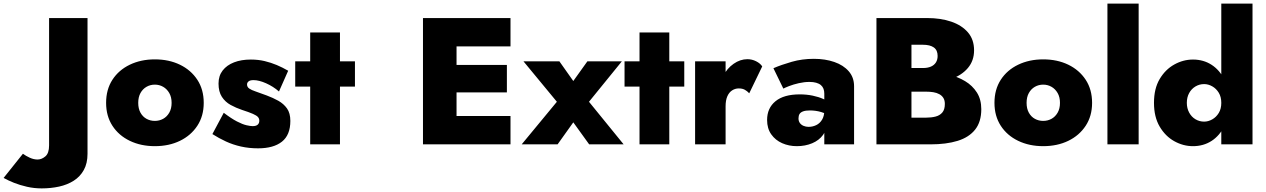

<svg xmlns="http://www.w3.org/2000/svg" viewBox="-200 -800 7015 1064"><path d="M-73 52 -180 186Q-155 200 -122.5 213Q-90 226 -50.5 235Q-11 244 31 244Q82 244 127.5 234Q173 224 208.5 201.5Q244 179 264.5 142Q285 105 285 52V-700H72V6Q72 49 51.5 66.5Q31 84 8 84Q-13 84 -35 74Q-57 64 -73 52Z M388 -230Q388 -157 423 -103Q458 -49 519.5 -19.5Q581 10 658 10Q736 10 797 -19.5Q858 -49 893.5 -103Q929 -157 929 -230Q929 -304 893.5 -358Q858 -412 797 -441.5Q736 -471 658 -471Q581 -471 519.5 -441.5Q458 -412 423 -358Q388 -304 388 -230ZM566 -230Q566 -262 578.5 -284.5Q591 -307 612 -319Q633 -331 658 -331Q683 -331 704 -319Q725 -307 738 -284.5Q751 -262 751 -230Q751 -198 738 -175.5Q725 -153 704 -141.5Q683 -130 658 -130Q633 -130 612 -141.5Q591 -153 578.5 -175.5Q566 -198 566 -230Z M1040 -175 977 -57Q1013 -34 1052 -16Q1091 2 1135.5 12Q1180 22 1230 22Q1316 22 1362.5 -15Q1409 -52 1409 -130Q1409 -173 1390.5 -199Q1372 -225 1342.5 -241.5Q1313 -258 1278 -271Q1241 -285 1217 -293Q1193 -301 1181 -309.5Q1169 -318 1169 -332Q1169 -342 1177.5 -349Q1186 -356 1205 -356Q1235 -356 1274.5 -338.5Q1314 -321 1346 -293L1397 -408Q1366 -426 1334 -439.5Q1302 -453 1266.5 -461.5Q1231 -470 1190 -470Q1137 -470 1097 -454.5Q1057 -439 1034 -409.5Q1011 -380 1011 -337Q1011 -292 1029.5 -263.5Q1048 -235 1078 -218.5Q1108 -202 1141 -191Q1181 -178 1201.5 -169Q1222 -160 1229.5 -151.5Q1237 -143 1237 -131Q1237 -117 1228 -109Q1219 -101 1200 -101Q1188 -101 1166 -106Q1144 -111 1113 -127Q1082 -143 1040 -175Z M1436 -460V-320H1767V-460ZM1519 -620V0H1684V-620Z M2276 0H2629V-157H2276ZM2276 -543H2629V-700H2276ZM2276 -288H2609V-440H2276ZM2144 -700V0H2330V-700Z M3055 -460 2977 -351 2900 -460H2701L2886 -236L2691 0H2890L2977 -122L3065 0H3256L3064 -236L3246 -460Z M3261 -460V-320H3592V-460ZM3344 -620V0H3509V-620Z M3821 -460H3652V0H3821ZM3952 -283 4024 -432Q4013 -449 3990 -460.5Q3967 -472 3942 -472Q3902 -472 3865.5 -446.5Q3829 -421 3807 -378Q3785 -335 3785 -280L3821 -211Q3821 -244 3830.5 -266Q3840 -288 3857 -299Q3874 -310 3894 -310Q3914 -310 3927.5 -302.5Q3941 -295 3952 -283Z M4225 -144Q4225 -159 4231 -168.5Q4237 -178 4251 -183Q4265 -188 4288 -188Q4321 -188 4351 -179Q4381 -170 4401 -153V-226Q4388 -240 4362.5 -251.5Q4337 -263 4303.5 -270Q4270 -277 4232 -277Q4144 -277 4097.5 -239Q4051 -201 4051 -135Q4051 -88 4074 -55.5Q4097 -23 4134.5 -6.5Q4172 10 4216 10Q4262 10 4300.5 -6Q4339 -22 4361.5 -53Q4384 -84 4384 -128L4368 -188Q4368 -157 4355.5 -136.5Q4343 -116 4323 -106.5Q4303 -97 4281 -97Q4266 -97 4253 -102.5Q4240 -108 4232.5 -118.5Q4225 -129 4225 -144ZM4141 -309Q4150 -314 4173 -323Q4196 -332 4226.5 -339Q4257 -346 4286 -346Q4307 -346 4323 -341.5Q4339 -337 4349 -328.5Q4359 -320 4363.5 -308Q4368 -296 4368 -281V0H4533V-322Q4533 -371 4503.5 -405Q4474 -439 4423.5 -456.5Q4373 -474 4310 -474Q4245 -474 4187.5 -457.5Q4130 -441 4086 -422Z M4801 -342H4938Q5013 -342 5071.5 -362.5Q5130 -383 5164 -423.5Q5198 -464 5198 -521Q5198 -581 5164 -620.5Q5130 -660 5071.5 -680Q5013 -700 4938 -700H4657V0H4956Q5044 0 5107 -19.5Q5170 -39 5204 -82Q5238 -125 5238 -195Q5238 -249 5213.5 -287.5Q5189 -326 5148 -350.5Q5107 -375 5057 -386.5Q5007 -398 4956 -398H4801V-292H4932Q4954 -292 4972.5 -289Q4991 -286 5005.5 -278Q5020 -270 5028 -257Q5036 -244 5036 -224Q5036 -193 5022 -176.5Q5008 -160 4984.5 -154Q4961 -148 4932 -148H4851V-552H4914Q4954 -552 4975 -537Q4996 -522 4996 -490Q4996 -469 4986.5 -454Q4977 -439 4959 -431Q4941 -423 4914 -423H4801Z M5311 -230Q5311 -157 5346 -103Q5381 -49 5442.5 -19.5Q5504 10 5581 10Q5659 10 5720 -19.5Q5781 -49 5816.5 -103Q5852 -157 5852 -230Q5852 -304 5816.5 -358Q5781 -412 5720 -441.5Q5659 -471 5581 -471Q5504 -471 5442.5 -441.5Q5381 -412 5346 -358Q5311 -304 5311 -230ZM5489 -230Q5489 -262 5501.5 -284.5Q5514 -307 5535 -319Q5556 -331 5581 -331Q5606 -331 5627 -319Q5648 -307 5661 -284.5Q5674 -262 5674 -230Q5674 -198 5661 -175.5Q5648 -153 5627 -141.5Q5606 -130 5581 -130Q5556 -130 5535 -141.5Q5514 -153 5501.5 -175.5Q5489 -198 5489 -230Z M5937 -780V0H6110V-780Z M6568 -780V0H6741V-780ZM6195 -230Q6195 -152 6226.5 -98.5Q6258 -45 6307.5 -17.5Q6357 10 6411 10Q6469 10 6514 -19Q6559 -48 6585.5 -102Q6612 -156 6612 -230Q6612 -305 6585.5 -358.5Q6559 -412 6514 -441Q6469 -470 6411 -470Q6357 -470 6307.5 -442.5Q6258 -415 6226.5 -362Q6195 -309 6195 -230ZM6377 -230Q6377 -261 6390 -284.5Q6403 -308 6425 -321Q6447 -334 6473 -334Q6496 -334 6518 -321.5Q6540 -309 6554 -286Q6568 -263 6568 -230Q6568 -197 6554 -174Q6540 -151 6518 -138.5Q6496 -126 6473 -126Q6447 -126 6425 -139Q6403 -152 6390 -176Q6377 -200 6377 -230Z"/></svg>

Font: Jost ExtraBold
Style: Regular
Weight: 800
Version: Version 3.710